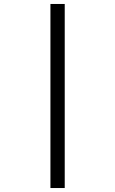

<svg xmlns="http://www.w3.org/2000/svg" viewBox="-20 -812 580 967"><path d="M234 -792H306V135H234Z"/></svg>

Font: utamil85
Style: Book
Weight: 400
Designer: Jelle Bosma - Monotype Design Team
Foundry: Monotype Imaging Inc.
Version: Version 2.003